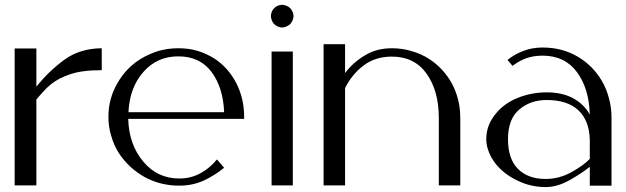

<svg xmlns="http://www.w3.org/2000/svg" viewBox="-20 -759 2563 786"><path d="M128.9 -404.3Q128.9 -456.1 128.9 -560.5Q99.6 -560.5 40 -560.5Q40 -373 40 0Q69.3 0 128.9 0Q128.9 -117.2 128.9 -351.6Q142.6 -368.2 157.2 -383.8Q170.9 -399.4 187.5 -413.1Q219.7 -439.5 267.6 -455.1Q315.4 -471.7 396.5 -471.7Q396.5 -502 396.5 -561.5Q307.6 -560.5 245.1 -515.6Q181.6 -469.7 128.9 -404.3Z M979.5 -280.3Q979.5 -355.5 947.3 -418.9Q914.1 -482.4 857.4 -519.5Q826.2 -539.1 789.1 -550.8Q752 -561.5 710 -561.5Q668 -561.5 629.9 -550.8Q591.8 -539.1 558.6 -519.5Q497.1 -482.4 460.9 -418.9Q423.8 -355.5 423.8 -280.3Q423.8 -239.3 435.5 -202.1Q446.3 -164.1 466.8 -131.8Q505.9 -72.3 570.3 -35.2Q635.7 1 713.9 1Q767.6 1 813.5 -19.5Q859.4 -41 897.5 -72.3Q887.7 -83 868.2 -106.4Q839.8 -71.3 800.8 -49.8Q761.7 -28.3 713.9 -28.3Q624 -28.3 566.4 -97.7Q507.8 -167 504.9 -272.5Q641.6 -272.5 915 -272.5Q936.5 -272.5 979.5 -272.5Q979.5 -272.5 979.5 -275.4Q979.5 -278.3 979.5 -280.3ZM710 -528.3Q797.9 -528.3 845.7 -464.8Q893.6 -400.4 897.5 -299.8Q767.6 -299.8 505.9 -299.8Q510.7 -401.4 567.4 -464.8Q623 -528.3 710 -528.3Z M1091.8 0Q1120.1 0 1178.7 0Q1178.7 -182.6 1178.7 -547.9Q1164.1 -547.9 1134.8 -547.9Q1120.1 -547.9 1091.8 -547.9Q1091.8 -365.2 1091.8 0ZM1181.6 -693.4Q1181.6 -702.1 1177.7 -710.9Q1173.8 -719.7 1168 -725.6Q1161.1 -732.4 1152.3 -735.4Q1143.6 -739.3 1134.8 -739.3Q1126 -739.3 1117.2 -735.4Q1108.4 -732.4 1102.5 -725.6Q1095.7 -719.7 1092.8 -710.9Q1088.9 -702.1 1088.9 -693.4Q1088.9 -684.6 1092.8 -675.8Q1095.7 -667 1102.5 -660.2Q1108.4 -654.3 1117.2 -650.4Q1125 -647.5 1131.8 -646.5Q1133.8 -646.5 1134.8 -646.5Q1143.6 -646.5 1152.3 -650.4Q1161.1 -654.3 1168 -660.2Q1173.8 -667 1177.7 -675.8Q1181.6 -684.6 1181.6 -693.4Z M1864.3 -276.4Q1864.3 -352.5 1830.1 -417Q1794.9 -480.5 1735.4 -518.6Q1703.1 -539.1 1665 -549.8Q1627 -561.5 1584 -561.5Q1521.5 -561.5 1473.6 -532.2Q1425.8 -503.9 1392.6 -460Q1392.6 -499 1392.6 -578.1Q1363.3 -578.1 1304.7 -578.1Q1304.7 -385.7 1304.7 0Q1334 0 1392.6 0Q1392.6 -132.8 1392.6 -398.4Q1420.9 -455.1 1468.8 -491.2Q1516.6 -527.3 1584 -527.3Q1676.8 -527.3 1726.6 -457Q1776.4 -386.7 1776.4 -276.4Q1776.4 -275.4 1776.4 -239.3Q1776.4 -203.1 1776.4 -157.2Q1776.4 -101.6 1776.4 -50.8Q1776.4 0 1776.4 0Q1805.7 0 1864.3 0Q1864.3 0 1864.3 -35.2Q1864.3 -70.3 1864.3 -116.2Q1864.3 -172.9 1864.3 -223.6Q1864.3 -275.4 1864.3 -276.4Z M2201.2 -564.5Q2159.2 -564.5 2123 -550.8Q2086.9 -537.1 2057.6 -513.7Q2064.5 -505.9 2078.1 -489.3Q2103.5 -508.8 2133.8 -520.5Q2165 -531.2 2201.2 -531.2Q2292 -531.2 2341.8 -463.9Q2391.6 -396.5 2394.5 -290Q2372.1 -331.1 2327.1 -356.4Q2282.2 -380.9 2217.8 -380.9Q2156.2 -380.9 2099.6 -358.4Q2043.9 -335.9 2010.7 -294.9Q1992.2 -273.4 1981.4 -247.1Q1970.7 -219.7 1970.7 -189.5Q1970.7 -162.1 1981.4 -136.7Q1991.2 -111.3 2008.8 -88.9Q2042 -46.9 2096.7 -20.5Q2151.4 6.8 2213.9 6.8Q2261.7 6.8 2311.5 -21.5Q2362.3 -49.8 2394.5 -76.2Q2394.5 -59.6 2394.5 -40Q2394.5 -20.5 2394.5 1Q2423.8 1 2483.4 1Q2483.4 1 2483.4 -34.2Q2483.4 -70.3 2483.4 -116.2Q2483.4 -172.9 2483.4 -224.6Q2483.4 -276.4 2483.4 -277.3Q2483.4 -319.3 2472.7 -357.4Q2462.9 -395.5 2443.4 -428.7Q2407.2 -490.2 2344.7 -527.3Q2281.2 -564.5 2201.2 -564.5ZM2213.9 -26.4Q2141.6 -26.4 2100.6 -67.4Q2059.6 -108.4 2059.6 -189.5Q2059.6 -271.5 2105.5 -310.5Q2151.4 -349.6 2217.8 -349.6Q2302.7 -349.6 2347.7 -307.6Q2392.6 -265.6 2394.5 -186.5Q2394.5 -170.9 2394.5 -151.4Q2394.5 -131.8 2394.5 -108.4Q2368.2 -81.1 2318.4 -53.7Q2268.6 -26.4 2213.9 -26.4Z"/></svg>

Font: Suave
Style: Regular
Weight: 400
Designer: Manu Ambady
Version: Version 1.0